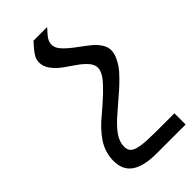

<svg xmlns="http://www.w3.org/2000/svg" viewBox="-236 -602 863 863"><g transform="rotate(-45 195.5 -170.0)"><path d="M203.1 -42Q164.6 -8.8 144.3 20.3Q124 49.3 124 81.1Q124 102.5 137.5 113.5Q150.9 124.5 183.1 129.2Q215.3 133.8 277.8 133.8H390.1V205.1H207Q125 205.1 85 177.5Q44.9 149.9 44.9 92.8Q44.9 38.1 75 -7.6Q105 -53.2 159.2 -96.2Q166.5 -102.5 189.7 -122.8Q212.9 -143.1 226.1 -155.8Q239.3 -168.5 256.6 -187Q273.9 -205.6 282.7 -221.9Q291.5 -238.3 292 -252.9Q293 -273.4 275.4 -293.5Q257.8 -313.5 232.4 -330.8Q207 -348.1 181.4 -366.5Q155.8 -384.8 138.2 -408.7Q120.6 -432.6 121.1 -459Q121.6 -476.1 129.2 -489.7Q136.7 -503.4 152.8 -522L172.9 -544.9H259.8L236.8 -519Q218.8 -498.5 217.5 -479Q216.3 -459.5 228.5 -442.9Q240.7 -426.3 260 -410.2Q279.3 -394 302.2 -377.4Q325.2 -360.8 344.7 -344.7Q364.3 -328.6 377.2 -308.3Q390.1 -288.1 390.1 -268.1Q390.1 -249 381.1 -228.5Q372.1 -208 360.6 -191.7Q349.1 -175.3 327.1 -153.1Q305.2 -130.9 289.3 -116.9Q273.4 -103 245.4 -78.9Q217.3 -54.7 203.1 -42Z"/></g></svg>

Font: Telcell.Market
Style: Regular
Weight: 400
Designer: Rasmus Andersson, Sedrak Mkrtchyan
Version: Version 3.019;git-0a5106e0b